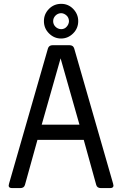

<svg xmlns="http://www.w3.org/2000/svg" viewBox="-20 -964 626 984"><path d="M42.5 0Q24.4 0 24.4 -12.7Q24.4 -16.1 26.4 -22.9L225.6 -715.3Q230.5 -732.4 250 -732.4H335.9Q355.5 -732.4 360.4 -715.3L559.6 -22.9Q561.5 -16.1 561.5 -12.7Q561.5 0 543.5 0H497.6Q477.5 0 473.1 -16.6L409.2 -247.1H171.9L107.9 -16.6Q103.5 0 83.5 0ZM387.2 -325.2 290.5 -665 193.8 -325.2ZM293.5 -896.5Q276.4 -896 264.6 -884.3Q252.4 -872.1 252.4 -855.5Q252.4 -838.9 264.2 -827.1Q275.9 -815.4 293 -814.5Q310.5 -814.5 321.3 -826.7Q333 -839.4 333.5 -855.5Q333 -873.5 321.3 -884.3Q308.6 -896 293.5 -896.5ZM293.9 -944.3Q329.6 -944.3 355 -918.5Q380.9 -891.6 380.9 -856Q380.9 -818.8 355 -793Q328.6 -766.6 293 -766.6Q257.3 -766.6 231 -793Q205.1 -818.8 205.1 -856Q205.1 -892.1 231 -918.5Q256.8 -944.3 293.9 -944.3Z"/></svg>

Font: Simply Mono
Style: Book
Weight: 400
Designer: Wojciech Kalinowski "wmk69" (wmk69@o2.pl)
Foundry: Wojciech Kalinowski "wmk69" (wmk69@o2.pl)
Version: Version 1.0.0